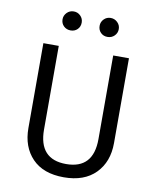

<svg xmlns="http://www.w3.org/2000/svg" viewBox="-97 -970 859 1056"><g transform="rotate(10 332.5 -442.0)"><path d="M229 -896Q251 -896 266.5 -880.5Q282 -865 282 -843Q282 -820 267 -805Q252 -790 229 -790Q206 -790 190.5 -805Q175 -820 175 -843Q175 -864 190.5 -880Q206 -896 229 -896ZM382 -843Q382 -865 397.5 -880.5Q413 -896 435 -896Q457 -896 473 -880.5Q489 -865 489 -843Q489 -821 473.5 -805.5Q458 -790 435 -790Q412 -790 397 -805Q382 -820 382 -843ZM572 -695V-221Q572 -116 509 -52Q446 12 332 12Q217 12 155.5 -52Q94 -116 94 -221V-695H180V-228Q180 -62 332 -62Q484 -62 484 -228V-695Z"/></g></svg>

Font: Sedus Text
Style: Regular
Weight: 400
Designer: TypeMates
Foundry: TypeMates, Runge Thomsen GbR
Version: Version 4.202;PS 004.202;hotconv 1.0.88;makeotf.lib2.5.64775